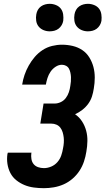

<svg xmlns="http://www.w3.org/2000/svg" viewBox="-20 -977 552 1005"><path d="M210 8Q183 8 157 4.5Q131 1 108 -8.5Q85 -18 65.5 -33.5Q46 -49 34.5 -71Q23 -93 19 -119Q15 -145 19 -171Q20 -173 20 -174.5Q20 -176 21 -178H145Q145 -177 144.5 -176.5Q144 -176 144 -175Q142 -160 144.5 -144.5Q147 -129 156 -118Q165 -107 179.5 -102Q194 -97 210 -97Q229 -97 248 -105Q267 -113 280.5 -128.5Q294 -144 300.5 -163Q307 -182 310 -201Q313 -215 314 -229.5Q315 -244 313.5 -257.5Q312 -271 308 -284.5Q304 -298 296 -308.5Q288 -319 275.5 -324.5Q263 -330 248 -330H191L208 -435H266Q282 -435 298 -442.5Q314 -450 324.5 -464Q335 -478 340.5 -494.5Q346 -511 348 -527Q350 -538 351 -550Q352 -562 351.5 -573.5Q351 -585 348.5 -596.5Q346 -608 341 -617.5Q336 -627 326 -632.5Q316 -638 304 -638Q287 -638 271 -627.5Q255 -617 244.5 -601.5Q234 -586 228.5 -568.5Q223 -551 220 -534H96Q100 -560 108.5 -585Q117 -610 130.5 -634Q144 -658 162 -679Q180 -700 203 -715Q226 -730 252.5 -736.5Q279 -743 304 -743Q333 -743 360.5 -736.5Q388 -730 410.5 -715Q433 -700 447.5 -676.5Q462 -653 469 -626.5Q476 -600 476 -571Q476 -542 471 -514Q468 -493 461.5 -472.5Q455 -452 442 -434Q429 -416 411 -402Q393 -388 373 -379Q395 -364 409.5 -341.5Q424 -319 431 -293Q438 -267 437.5 -239Q437 -211 432 -183Q428 -157 419.5 -131.5Q411 -106 396 -83Q381 -60 359.5 -41.5Q338 -23 313 -12Q288 -1 261.5 3.5Q235 8 210 8ZM440 -813Q423 -813 407.5 -819.5Q392 -826 382 -838.5Q372 -851 369.5 -868Q367 -885 370 -902Q372 -914 378 -925Q384 -936 394.5 -943.5Q405 -951 417 -954Q429 -957 440 -957Q457 -957 473 -950.5Q489 -944 498.5 -931.5Q508 -919 510.5 -902Q513 -885 511 -868Q509 -856 502.5 -845Q496 -834 486 -826.5Q476 -819 464 -816Q452 -813 440 -813ZM240 -813Q223 -813 207.5 -819.5Q192 -826 182 -838.5Q172 -851 169.5 -868Q167 -885 170 -902Q172 -914 178 -925Q184 -936 194.5 -943.5Q205 -951 217 -954Q229 -957 240 -957Q257 -957 273 -950.5Q289 -944 298.5 -931.5Q308 -919 310.5 -902Q313 -885 311 -868Q309 -856 302.5 -845Q296 -834 286 -826.5Q276 -819 264 -816Q252 -813 240 -813Z"/></svg>

Font: Iosevka Curly XBdObl
Style: Regular
Weight: 800
Italic angle: -9°
Monospace: yes
Designer: Belleve Invis
Foundry: Belleve Invis
Version: Version 11.1.0; ttfautohint (v1.8.3)